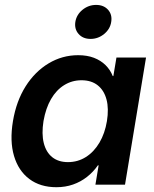

<svg xmlns="http://www.w3.org/2000/svg" viewBox="-20 -759 634 789"><path d="M211.9 10.3Q145.5 10.3 100.6 -23.4Q55.7 -57.1 37.6 -118.2Q19.5 -179.2 33.2 -261.2Q46.9 -343.3 85.2 -404.1Q123.5 -464.8 179.7 -498.5Q235.8 -532.2 301.3 -532.2Q337.9 -532.2 366 -521.5Q394 -510.7 413.6 -491.5Q433.1 -472.2 443.4 -446.3H445.8L458.5 -522.5H580.1L493.7 0H372.1L385.3 -79.6H382.3Q363.3 -52.2 337.4 -32Q311.5 -11.7 280 -0.7Q248.5 10.3 211.9 10.3ZM259.3 -92.8Q299.8 -92.8 333 -113.8Q366.2 -134.8 388.7 -172.9Q411.1 -210.9 419.4 -261.2Q427.7 -312.5 417.7 -350.1Q407.7 -387.7 381.6 -408.4Q355.5 -429.2 314.9 -429.2Q275.9 -429.2 243.7 -409.2Q211.4 -389.2 189.7 -351.8Q168 -314.5 158.7 -261.2Q150.4 -209 159.9 -171.1Q169.4 -133.3 194.8 -113Q220.2 -92.8 259.3 -92.8ZM352.1 -599.1Q320.8 -599.1 303 -619.4Q285.2 -639.6 289.6 -668.9Q294.4 -698.7 319.1 -718.8Q343.8 -738.8 375 -738.8Q406.2 -738.8 424.1 -718.8Q441.9 -698.7 437 -668.9Q432.6 -639.6 408 -619.4Q383.3 -599.1 352.1 -599.1Z"/></svg>

Font: Inter 28pt SemiBold
Style: Italic
Weight: 600
Italic angle: -9.3988°
Designer: Rasmus Andersson
Foundry: rsms
Version: Version 4.001;git-66647c0bb